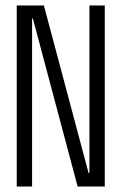

<svg xmlns="http://www.w3.org/2000/svg" viewBox="-20 -680 443 700"><path d="M41 0V-660H140L303 -49H306V-660H362V0H263L100 -612H97V0Z"/></svg>

Font: Bricolage Grotesque 96pt Condensed ExtraLight
Style: Regular
Weight: 200
Width: 3
Designer: Mathieu Triay
Foundry: Atelier Triay
Version: Version 1.001; ttfautohint (v1.8.4.7-5d5b);gftools[0.9.33.de